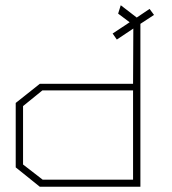

<svg xmlns="http://www.w3.org/2000/svg" viewBox="-20 -713 658 733"><path d="M516 -622V0H132L40 -74V-320L132 -393H488L489 -604L426 -562L410 -585L475 -628L431 -661L441 -693L502 -646L551 -679L568 -656ZM488 -368H142L68 -308V-85L143 -27H488Z"/></svg>

Font: Turret Road ExtraLight
Style: Regular
Weight: 275
Designer: Noponies
Foundry: Noponies
Version: Version 1.001; ttfautohint (v1.8)